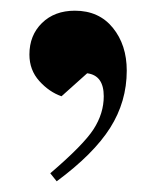

<svg xmlns="http://www.w3.org/2000/svg" viewBox="-20 -183 302 359"><path d="M86 156 74 141Q136 88 155 58.5Q174 29 174 -3Q174 -42 143 -46L95 -3Q72 -11 53.5 -31.5Q35 -52 35 -81Q35 -117 58.5 -140Q82 -163 120 -163Q165 -163 191 -131Q217 -99 217 -51Q217 7 186 56Q155 105 86 156Z"/></svg>

Font: Abril Fatface
Style: Regular
Weight: 400
Designer: Veronika Burian, Jos Scaglione
Foundry: TypeTogether
Version: Version 1.001